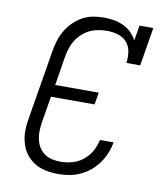

<svg xmlns="http://www.w3.org/2000/svg" viewBox="-84 -813 768 890"><g transform="rotate(10 300.0 -367.5)"><path d="M250 8Q228 8 206 5Q184 2 164 -5.5Q144 -13 127 -26Q110 -39 97.5 -55.5Q85 -72 77.5 -92Q70 -112 67 -133.5Q64 -155 65.5 -177.5Q67 -200 71 -223L125 -548Q129 -573 136.5 -598Q144 -623 157.5 -646Q171 -669 190.5 -688.5Q210 -708 233.5 -721Q257 -734 282.5 -738.5Q308 -743 333 -743Q358 -743 381.5 -739Q405 -735 426 -725Q447 -715 463.5 -699Q480 -683 490 -663L502 -735H567L537 -554H472Q476 -580 472 -606.5Q468 -633 451.5 -651.5Q435 -670 410 -677.5Q385 -685 358 -685Q339 -685 318.5 -681.5Q298 -678 279.5 -669.5Q261 -661 244.5 -646.5Q228 -632 216.5 -614.5Q205 -597 198.5 -577.5Q192 -558 188 -539L165 -396H370L360 -339H155L134 -213Q131 -193 130.5 -172.5Q130 -152 134.5 -133Q139 -114 149 -97.5Q159 -81 174.5 -70Q190 -59 210 -54.5Q230 -50 250 -50Q277 -50 305 -57.5Q333 -65 356 -83.5Q379 -102 393.5 -127.5Q408 -153 413 -181H478Q473 -155 463 -130Q453 -105 437 -82.5Q421 -60 399.5 -42Q378 -24 353 -12.5Q328 -1 302 3.5Q276 8 250 8Z"/></g></svg>

Font: Iosevka Etoile Light Oblique
Style: Regular
Weight: 300
Italic angle: -9°
Designer: Belleve Invis
Foundry: Belleve Invis
Version: Version 15.5.2; ttfautohint (v1.8.4)